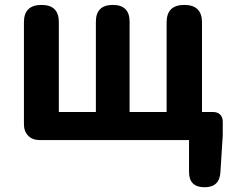

<svg xmlns="http://www.w3.org/2000/svg" viewBox="-20 -580 958 795"><path d="M762.7 0H143.6Q114.3 0 96.7 -18.1Q79.1 -36.1 79.1 -65.4V-488.3Q79.1 -559.6 152.3 -559.6Q223.6 -559.6 223.6 -488.3V-116.2H377V-490.2Q377 -559.6 447.3 -559.6Q516.6 -559.6 516.6 -490.2V-116.2H669.9V-487.3Q669.9 -559.6 743.2 -559.6Q816.4 -559.6 816.4 -487.3V-116.2H862.3Q880.9 -116.2 891.6 -105.5Q902.3 -94.7 902.3 -76.2V-19.5L892.6 133.8Q888.7 195.3 827.1 195.3Q762.7 195.3 762.7 131.8Z"/></svg>

Font: GenSenMaruGothic TW TTF Bold
Style: Regular
Weight: 700
Version: Version 1.301